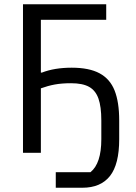

<svg xmlns="http://www.w3.org/2000/svg" viewBox="-20 -718 640 902"><path d="M242 91H405Q456 50 456 -64V-152Q456 -217 442.5 -255Q429 -293 398.5 -310Q368 -327 314 -327Q270 -327 237.5 -321Q205 -315 172 -303V0H88V-698H479V-625H172V-377H177Q236 -400 317 -400Q399 -400 448 -373.5Q497 -347 518.5 -292.5Q540 -238 540 -152V-64Q540 54 496.5 109Q453 164 367 164H242Z"/></svg>

Font: iA Writer Mono V
Style: Regular
Weight: 400
Designer: Mike Abbink, Paul van der Laan, Pieter van Rosmalen
Foundry: Bold Monday
Version: Version 2.000